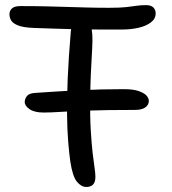

<svg xmlns="http://www.w3.org/2000/svg" viewBox="-20 -731 683 764"><path d="M153.6 -283.2Q116.8 -283.2 97.6 -296.6Q78.4 -310 78.4 -325Q78.4 -337.2 86.7 -348.3Q95 -359.4 118.4 -361.2Q211.2 -367.8 297.5 -372Q383.8 -376.2 472.8 -376.2Q510.2 -376.2 532 -368.6Q553.8 -361 563 -350.6Q572.2 -340.2 572.2 -329.6Q572.2 -313.6 558.2 -303.6Q544.2 -293.6 516.6 -293.6Q402.8 -293.6 332.4 -291Q262 -288.4 221 -285.8Q180 -283.2 153.6 -283.2ZM323.8 13Q303.4 13 286.1 -7.9Q268.8 -28.8 259.8 -88.2Q255.2 -120.4 251.4 -166.3Q247.6 -212.2 246.8 -274.4Q246 -336.6 249.4 -418.5Q252.8 -500.4 261.8 -606.4Q263.8 -628.8 273.3 -642.4Q282.8 -656 299.4 -656Q330.2 -656 340.5 -630Q350.8 -604 346.8 -538Q340 -428 338.9 -348.4Q337.8 -268.8 341.1 -213.7Q344.4 -158.6 348.6 -122.4Q352.8 -86.2 356.2 -64.1Q359.6 -42 359.6 -27.4Q359.6 -5.6 349.9 3.7Q340.2 13 323.8 13ZM468.4 -613.6Q412.6 -613.6 367.5 -613.6Q322.4 -613.6 282.3 -614.6Q242.2 -615.6 201.6 -616.9Q161 -618.2 114.2 -619.8Q74.6 -621.4 53.8 -629.1Q33 -636.8 25.3 -648.3Q17.6 -659.8 17.6 -674.2Q17.6 -688.2 27.7 -697.5Q37.8 -706.8 61.4 -706.8Q119.2 -706.8 164.1 -705.7Q209 -704.6 248.5 -703.4Q288 -702.2 327.8 -701.1Q367.6 -700 415 -700Q459 -700 483.1 -702.8Q507.2 -705.6 524 -708.1Q540.8 -710.6 561 -710.6Q581 -710.6 590.2 -701.3Q599.4 -692 599.4 -677.8Q599.4 -656 580.1 -641.6Q560.8 -627.2 530.8 -620.4Q500.8 -613.6 468.4 -613.6Z"/></svg>

Font: Shantell Sans Light
Style: Regular
Weight: 300
Designer: Stephen Nixon, Anya Danilova, Shantell Martin
Foundry: Arrow Type
Version: Version 1.011;[c5ecc13dd]